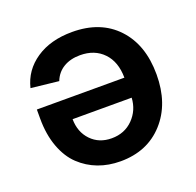

<svg xmlns="http://www.w3.org/2000/svg" viewBox="-104 -666 800 783"><g transform="rotate(-20 296.0 -274.5)"><path d="M285.2 -556.2Q408.2 -556.2 479.2 -480.5Q550.3 -404.8 550.3 -275.9Q550.3 -148.9 479.5 -70.8Q408.7 7.3 292 7.3Q240.2 7.3 196 -9.3Q151.9 -25.9 117.2 -58.6Q82.5 -91.3 62.5 -145.3Q42.5 -199.2 42.5 -268.6V-308.1H422.4Q421.9 -377.4 384 -416.7Q346.2 -456.1 283.2 -456.1Q241.2 -456.1 211.2 -438Q181.2 -419.9 168 -385.7L47.9 -398.9Q65.4 -471.2 128.4 -513.7Q191.4 -556.2 285.2 -556.2ZM422.4 -221.2H166Q166.5 -165 200.9 -129.2Q235.4 -93.3 290 -93.3Q346.2 -93.3 382.8 -130.4Q419.4 -167.5 422.4 -221.2Z"/></g></svg>

Font: Interop SemBd
Style: Regular
Weight: 600
Designer: Rasmus Andersson, Google, Jang Haemin
Foundry: jhaemin
Version: Version 1.007